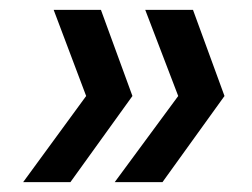

<svg xmlns="http://www.w3.org/2000/svg" viewBox="-20 -490 511 390"><path d="M185 -470 249 -295 123 -120H27L155 -295L89 -470ZM372 -470 436 -295 310 -120H213L342 -295L275 -470Z"/></svg>

Font: DM Sans 16pt Medium
Style: Italic
Weight: 500
Italic angle: -10°
Version: Version 4.004;gftools[0.9.30]